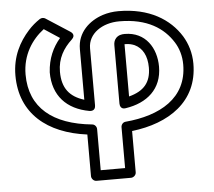

<svg xmlns="http://www.w3.org/2000/svg" viewBox="-56 -622 1051 941"><g transform="rotate(-5 470.0 -151.5)"><path d="M560 -511C698 -511 778 -456 823 -384C842 -354 854 -316 854 -273C854 -107 718 -33 548 -18C535 -17 526 -5 526 7V208H406V6C406 -7 396 -18 384 -19C192 -38 80 -127 80 -291C80 -388 129 -460 188 -505L264 -455C227 -412 203 -359 199 -292V-291C199 -177 265 -106 377 -86C384 -85 406 -84 406 -111V-392C406 -464 476 -511 560 -511ZM904 -273C904 -326 889 -372 866 -410C812 -497 712 -561 560 -561C533 -561 507 -557 482 -549C416 -527 356 -475 356 -392V-143C285 -165 249 -209 249 -290C249 -356 279 -404 320 -442C344 -464 320 -479 317 -481L201 -556C194 -561 182 -562 173 -556C152 -542 133 -526 116 -507C68 -454 30 -384 30 -291C30 -102 162 3 356 28V233C356 244 366 258 381 258H551C562 258 576 248 576 233V30C757 9 904 -85 904 -273ZM581 -447C566 -447 550 -444 538 -431C528 -420 526 -407 526 -396V-109C526 -99 531 -80 554 -84C661 -100 735 -163 735 -273C735 -364 684 -447 581 -447ZM581 -397C599 -397 613 -393 625 -388C663 -370 685 -331 685 -273C685 -199 649 -159 576 -140V-396V-397Z"/></g></svg>

Font: Asimov
Style: XWidOu
Weight: 500
Designer: Google
Version: Version 2.000980; 2014